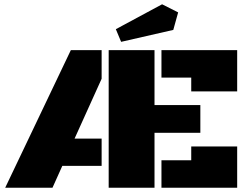

<svg xmlns="http://www.w3.org/2000/svg" viewBox="-20 -884 1165 904"><path d="M4.4 0 313.5 -647.9H458.5V-513.2L331.1 -231.4H458.5V-103H273.4L227.1 0ZM491.7 0V-647.9H707.5V-389.2H923.3V-258.8H707.5V0ZM880.4 -453.6V-518.6H740.2V-647.9H1096.7V-453.6ZM740.2 0V-129.4H880.4V-194.3H1096.7V0ZM550.3 -687 525.4 -746.6 743.2 -863.8 818.8 -825.7 795.9 -743.2Z"/></svg>

Font: Black Ops One
Style: Regular
Weight: 400
Designer: James Grieshaber, Eben Sorkin
Foundry: Sorkin Type Co.
Version: Version 1.004; ttfautohint (v1.8.4.7-5d5b)